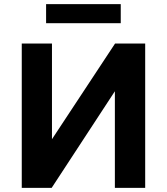

<svg xmlns="http://www.w3.org/2000/svg" viewBox="-20 -911 809 931"><path d="M85.5 0V-700H232V-236L538 -700H684V0H537V-468.5L230.5 0ZM203.5 -798.5V-891H565.5V-798.5Z"/></svg>

Font: Geologica Roman SemiBold
Style: Regular
Weight: 600
Designer: Sindre Bremnes, Frode Helland
Foundry: Monokrom Skriftforlag AS
Version: Version 1.010;gftools[0.9.28]